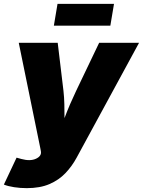

<svg xmlns="http://www.w3.org/2000/svg" viewBox="-46 -768 741 996"><path d="M-25.9 189.5 40 49.8 64.5 56.6Q110.4 69.3 140.6 55.4Q170.9 41.5 166 16.1L163.1 0.5L51.3 -545.9H253.4L283.2 -296.9Q287.1 -262.2 287.8 -227.3Q288.6 -192.4 288.6 -155.3Q302.7 -192.9 317.6 -227.5Q332.5 -262.2 349.1 -296.9L468.3 -545.9H675.3L351.6 49.8Q327.6 94.2 293.5 130.1Q259.3 166 210.4 187Q161.6 208 92.8 208Q59.1 208 27.3 203.1Q-4.4 198.2 -25.9 189.5ZM545.4 -748 526.4 -634.8H233.4L252.4 -748Z"/></svg>

Font: Inter Black
Style: Italic
Weight: 900
Italic angle: -9.39999°
Designer: Rasmus Andersson
Foundry: rsms
Version: Version 4.000;git-a52131595